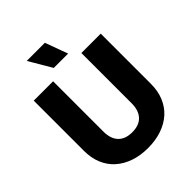

<svg xmlns="http://www.w3.org/2000/svg" viewBox="-256 -1062 1220 1220"><g transform="rotate(-45 354.0 -452.5)"><path d="M354 16Q285 16 229.5 -3.5Q174 -23 134.5 -58.5Q95 -94 74 -145Q53 -196 53 -259V-711H227V-259Q227 -195 259.5 -160.5Q292 -126 354 -126Q416 -126 448.5 -160.5Q481 -195 481 -259V-711H655V-259Q655 -196 634 -145Q613 -94 574 -58.5Q535 -23 479 -3.5Q423 16 354 16ZM290 -768 200 -921H363L419 -768Z"/></g></svg>

Font: Geist ExtBd
Style: Regular
Weight: 400
Designer: Basement.studio, Andrés Briganti, Mateo Zaragoza
Foundry: Basement.studio, Vercel, Andrés Briganti, Guido Ferreyra, Mateo Zaragoza
Version: Version 1.401